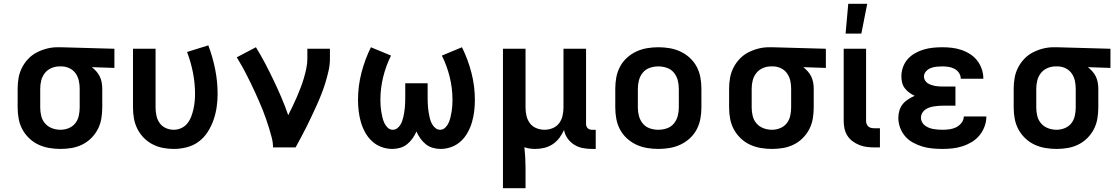

<svg xmlns="http://www.w3.org/2000/svg" viewBox="-20 -777 5890 1012"><path d="M299 8Q269 8 239.5 3Q210 -2 183 -14.5Q156 -27 134 -48Q112 -69 98 -95Q84 -121 78.5 -150.5Q73 -180 73 -210V-310Q73 -339 78 -367Q83 -395 96 -420.5Q109 -446 129 -467Q149 -488 174.5 -501Q200 -514 227.5 -521Q255 -528 284 -528H300L583 -520V-419L464 -423Q477 -413 488 -400.5Q499 -388 506 -373.5Q513 -359 516 -342.5Q519 -326 519 -310V-210Q519 -181 514 -151.5Q509 -122 495.5 -96Q482 -70 461 -49Q440 -28 413.5 -15Q387 -2 358 3Q329 8 299 8ZM299 -93Q321 -93 342 -101.5Q363 -110 376.5 -127Q390 -144 395 -166Q400 -188 400 -210V-310Q400 -331 395.5 -351.5Q391 -372 379 -389.5Q367 -407 348 -416.5Q329 -426 308 -427H293Q271 -427 250.5 -418Q230 -409 216.5 -392Q203 -375 197.5 -353.5Q192 -332 192 -310V-210Q192 -187 197.5 -165Q203 -143 218 -126Q233 -109 254.5 -101Q276 -93 299 -93Z M896 8Q867 8 838.5 2.5Q810 -3 784 -16.5Q758 -30 737.5 -51Q717 -72 704 -98Q691 -124 686 -152.5Q681 -181 681 -210V-520H800V-210Q800 -189 804.5 -167.5Q809 -146 821.5 -128.5Q834 -111 854 -102Q874 -93 896 -93Q916 -93 935 -101.5Q954 -110 967 -126Q980 -142 987.5 -161.5Q995 -181 999.5 -201Q1004 -221 1006 -241.5Q1008 -262 1008 -282Q1008 -339 997 -394.5Q986 -450 966 -503L1078 -538Q1101 -477 1114 -412.5Q1127 -348 1127 -282Q1127 -247 1122 -212.5Q1117 -178 1105.5 -145Q1094 -112 1075 -82Q1056 -52 1028 -31Q1000 -10 965.5 -1Q931 8 896 8Z M1419 0Q1419 -26 1412.5 -51Q1406 -76 1398.5 -100.5Q1391 -125 1382.5 -149.5Q1374 -174 1364.5 -198Q1355 -222 1344.5 -245.5Q1334 -269 1323.5 -292.5Q1313 -316 1301.5 -339Q1290 -362 1278.5 -385Q1267 -408 1254 -430.5Q1241 -453 1228 -475L1329 -528Q1355 -486 1378 -442Q1401 -398 1422.5 -353Q1444 -308 1463.5 -262.5Q1483 -217 1499 -170Q1511 -193 1522.5 -217Q1534 -241 1544.5 -265.5Q1555 -290 1564.5 -314.5Q1574 -339 1581.5 -364.5Q1589 -390 1594.5 -416Q1600 -442 1600 -468V-520H1719V-468Q1719 -436 1712 -405Q1705 -374 1696 -344Q1687 -314 1675.5 -284.5Q1664 -255 1651 -226Q1638 -197 1624.5 -168.5Q1611 -140 1597 -111.5Q1583 -83 1568 -55.5Q1553 -28 1538 0Z M2048 8Q2018 8 1990 -2.5Q1962 -13 1940.5 -33Q1919 -53 1904.5 -79.5Q1890 -106 1882 -134Q1874 -162 1870.5 -191.5Q1867 -221 1867 -250Q1867 -323 1885 -393Q1903 -463 1935 -528L2041 -484Q2014 -430 1999.5 -370.5Q1985 -311 1985 -251Q1985 -235 1986 -219.5Q1987 -204 1989.5 -189Q1992 -174 1995.5 -159Q1999 -144 2005.5 -129.5Q2012 -115 2023.5 -104Q2035 -93 2050 -93Q2063 -93 2073 -100.5Q2083 -108 2089.5 -118Q2096 -128 2100 -139.5Q2104 -151 2106.5 -163Q2109 -175 2111 -187Q2113 -199 2114 -211Q2115 -223 2115.5 -235.5Q2116 -248 2116 -260V-338H2234V-260Q2234 -248 2234.5 -235.5Q2235 -223 2236 -211Q2237 -199 2239 -187Q2241 -175 2243.5 -163Q2246 -151 2250 -139.5Q2254 -128 2260.5 -118Q2267 -108 2277 -100.5Q2287 -93 2300 -93Q2315 -93 2326.5 -104Q2338 -115 2344.5 -129.5Q2351 -144 2354.5 -159Q2358 -174 2360.5 -189Q2363 -204 2364 -219.5Q2365 -235 2365 -251Q2365 -311 2350.5 -370.5Q2336 -430 2309 -484L2415 -528Q2447 -463 2465 -393Q2483 -323 2483 -250Q2483 -221 2479.5 -191.5Q2476 -162 2468 -134Q2460 -106 2445.5 -79.5Q2431 -53 2409.5 -33Q2388 -13 2360 -2.5Q2332 8 2302 8Q2281 8 2260.5 2Q2240 -4 2224 -17Q2208 -30 2195.5 -47.5Q2183 -65 2175 -84Q2167 -65 2154.5 -47.5Q2142 -30 2126 -17Q2110 -4 2089.5 2Q2069 8 2048 8Z M2631 215V-520H2750V-210Q2750 -188 2755 -166.5Q2760 -145 2773 -127.5Q2786 -110 2807 -101.5Q2828 -93 2850 -93Q2872 -93 2893 -101.5Q2914 -110 2927 -127.5Q2940 -145 2945 -166.5Q2950 -188 2950 -210V-520H3069V-124Q3069 -118 3071 -112Q3073 -106 3077.5 -101.5Q3082 -97 3088 -95Q3094 -93 3100 -93H3120V8H3100Q3076 8 3052 3.5Q3028 -1 3007 -14Q2986 -27 2971.5 -47.5Q2957 -68 2953 -92Q2943 -70 2928.5 -50.5Q2914 -31 2894 -17.5Q2874 -4 2850 2Q2826 8 2802 8Q2787 8 2772.5 6Q2758 4 2744 -1Q2747 26 2748.5 53Q2750 80 2750 107V215Z M3450 8Q3420 8 3390.5 3Q3361 -2 3334 -14.5Q3307 -27 3284.5 -47.5Q3262 -68 3248 -94.5Q3234 -121 3228.5 -150.5Q3223 -180 3223 -210V-310Q3223 -340 3228.5 -369.5Q3234 -399 3248 -425.5Q3262 -452 3284.5 -472.5Q3307 -493 3334 -505.5Q3361 -518 3390.5 -523Q3420 -528 3450 -528Q3480 -528 3509.5 -523Q3539 -518 3566 -505.5Q3593 -493 3615.5 -472.5Q3638 -452 3652 -425.5Q3666 -399 3671.5 -369.5Q3677 -340 3677 -310V-210Q3677 -180 3671.5 -150.5Q3666 -121 3652 -94.5Q3638 -68 3615.5 -47.5Q3593 -27 3566 -14.5Q3539 -2 3509.5 3Q3480 8 3450 8ZM3450 -93Q3473 -93 3495 -100.5Q3517 -108 3531.5 -125.5Q3546 -143 3552 -165Q3558 -187 3558 -210V-310Q3558 -333 3552 -355Q3546 -377 3531.5 -394.5Q3517 -412 3495 -419.5Q3473 -427 3450 -427Q3427 -427 3405 -419.5Q3383 -412 3368.5 -394.5Q3354 -377 3348 -355Q3342 -333 3342 -310V-210Q3342 -187 3348 -165Q3354 -143 3368.5 -125.5Q3383 -108 3405 -100.5Q3427 -93 3450 -93Z M4049 8Q4019 8 3989.5 3Q3960 -2 3933 -14.5Q3906 -27 3884 -48Q3862 -69 3848 -95Q3834 -121 3828.5 -150.5Q3823 -180 3823 -210V-310Q3823 -339 3828 -367Q3833 -395 3846 -420.5Q3859 -446 3879 -467Q3899 -488 3924.5 -501Q3950 -514 3977.5 -521Q4005 -528 4034 -528H4050L4333 -520V-419L4214 -423Q4227 -413 4238 -400.5Q4249 -388 4256 -373.5Q4263 -359 4266 -342.5Q4269 -326 4269 -310V-210Q4269 -181 4264 -151.5Q4259 -122 4245.5 -96Q4232 -70 4211 -49Q4190 -28 4163.5 -15Q4137 -2 4108 3Q4079 8 4049 8ZM4049 -93Q4071 -93 4092 -101.5Q4113 -110 4126.5 -127Q4140 -144 4145 -166Q4150 -188 4150 -210V-310Q4150 -331 4145.5 -351.5Q4141 -372 4129 -389.5Q4117 -407 4098 -416.5Q4079 -426 4058 -427H4043Q4021 -427 4000.5 -418Q3980 -409 3966.5 -392Q3953 -375 3947.5 -353.5Q3942 -332 3942 -310V-210Q3942 -187 3947.5 -165Q3953 -143 3968 -126Q3983 -109 4004.5 -101Q4026 -93 4049 -93Z M4590 0Q4569 0 4549 -2.5Q4529 -5 4510 -12.5Q4491 -20 4474.5 -32Q4458 -44 4447 -61Q4436 -78 4431.5 -98Q4427 -118 4427 -139V-520H4545V-139Q4545 -130 4548.5 -122Q4552 -114 4558.5 -109Q4565 -104 4573 -102.5Q4581 -101 4590 -101H4618V0ZM4437 -600 4451 -757H4551L4520 -600Z M4948 8Q4921 8 4894.5 5.5Q4868 3 4842.5 -4.5Q4817 -12 4793 -25Q4769 -38 4751.5 -58Q4734 -78 4724.5 -103.5Q4715 -129 4715 -156Q4715 -175 4720.5 -194Q4726 -213 4738 -228Q4750 -243 4766.5 -253.5Q4783 -264 4801 -272Q4786 -279 4772.5 -289Q4759 -299 4749 -312Q4739 -325 4735 -341.5Q4731 -358 4731 -375Q4731 -399 4739.5 -423Q4748 -447 4764.5 -465.5Q4781 -484 4803 -496.5Q4825 -509 4849 -516Q4873 -523 4898 -525.5Q4923 -528 4947 -528Q4973 -528 4998 -525Q5023 -522 5047 -514Q5071 -506 5093 -492Q5115 -478 5130.5 -458Q5146 -438 5154.5 -413.5Q5163 -389 5163 -364V-362H5044V-363Q5044 -379 5034.5 -393Q5025 -407 5010.5 -414.5Q4996 -422 4980 -424.5Q4964 -427 4947 -427Q4932 -427 4916.5 -425.5Q4901 -424 4886.5 -418.5Q4872 -413 4861 -401Q4850 -389 4850 -373Q4850 -363 4855.5 -353.5Q4861 -344 4869.5 -338.5Q4878 -333 4888 -329.5Q4898 -326 4908.5 -324Q4919 -322 4929.5 -321.5Q4940 -321 4950 -321H5016V-220H4950Q4938 -220 4925.5 -219Q4913 -218 4901 -216Q4889 -214 4877.5 -210Q4866 -206 4856 -198.5Q4846 -191 4840 -180Q4834 -169 4834 -157Q4834 -145 4839.5 -134Q4845 -123 4855 -115.5Q4865 -108 4876.5 -103.5Q4888 -99 4899.5 -97Q4911 -95 4923.5 -94Q4936 -93 4948 -93Q4966 -93 4984.5 -95.5Q5003 -98 5019.5 -106Q5036 -114 5048 -129.5Q5060 -145 5060 -163H5179Q5179 -136 5169.5 -110.5Q5160 -85 5143 -64Q5126 -43 5103 -29Q5080 -15 5054 -6.5Q5028 2 5001.5 5Q4975 8 4948 8Z M5549 8Q5519 8 5489.5 3Q5460 -2 5433 -14.5Q5406 -27 5384 -48Q5362 -69 5348 -95Q5334 -121 5328.5 -150.5Q5323 -180 5323 -210V-310Q5323 -339 5328 -367Q5333 -395 5346 -420.5Q5359 -446 5379 -467Q5399 -488 5424.5 -501Q5450 -514 5477.5 -521Q5505 -528 5534 -528H5550L5833 -520V-419L5714 -423Q5727 -413 5738 -400.5Q5749 -388 5756 -373.5Q5763 -359 5766 -342.5Q5769 -326 5769 -310V-210Q5769 -181 5764 -151.5Q5759 -122 5745.5 -96Q5732 -70 5711 -49Q5690 -28 5663.5 -15Q5637 -2 5608 3Q5579 8 5549 8ZM5549 -93Q5571 -93 5592 -101.5Q5613 -110 5626.5 -127Q5640 -144 5645 -166Q5650 -188 5650 -210V-310Q5650 -331 5645.5 -351.5Q5641 -372 5629 -389.5Q5617 -407 5598 -416.5Q5579 -426 5558 -427H5543Q5521 -427 5500.5 -418Q5480 -409 5466.5 -392Q5453 -375 5447.5 -353.5Q5442 -332 5442 -310V-210Q5442 -187 5447.5 -165Q5453 -143 5468 -126Q5483 -109 5504.5 -101Q5526 -93 5549 -93Z"/></svg>

Font: Iosevka Aile
Style: Bold
Weight: 700
Designer: Belleve Invis
Foundry: Belleve Invis
Version: Version 28.0.1; ttfautohint (v1.8.4)